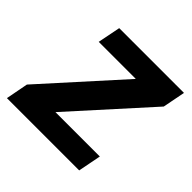

<svg xmlns="http://www.w3.org/2000/svg" viewBox="-146 -658 787 787"><g transform="rotate(45 247.5 -264.0)"><path d="M433.6 -100.1 414.1 0H-4.9L13.7 -97.2L313 -429.2H98.1L117.7 -528.3H493.2L474.1 -430.2L176.3 -100.1Z"/></g></svg>

Font: Arimo
Style: Bold Italic
Weight: 700
Italic angle: -12°
Designer: Steve Matteson
Foundry: Monotype Imaging Inc.
Version: Version 1.33